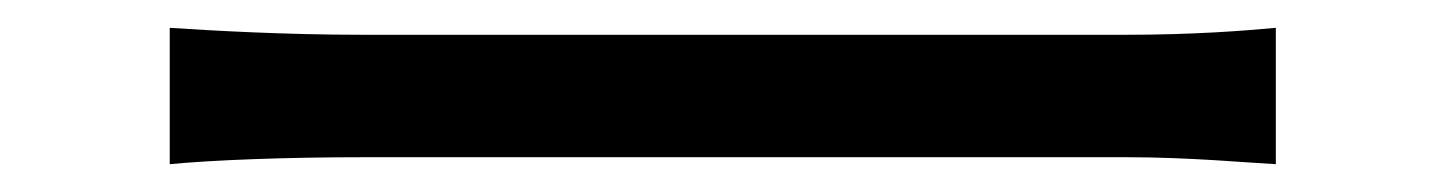

<svg xmlns="http://www.w3.org/2000/svg" viewBox="-20 -453 1040 138"><path d="M102 -335C133 -338 186 -340 241 -340H790C835 -340 877 -336 897 -335V-433C875 -431 839 -428 789 -428H241C185 -428 132 -431 102 -433Z"/></svg>

Font: Squished Noto Sans CJK JP Regular
Style: Regular
Weight: 400
Designer: Ryoko NISHIZUKA (kana & ideographs); Paul D. Hunt (Latin, Greek & Cyrillic); Wenlong ZHANG (bopomofo); Sandoll Communica
Foundry: Adobe Systems Incorporated
Version: Version 1.004;PS 1.004;hotconv 1.0.82;makeotf.lib2.5.63406